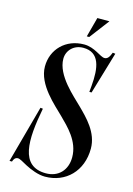

<svg xmlns="http://www.w3.org/2000/svg" viewBox="-129 -924 690 997"><g transform="rotate(15 216.0 -425.0)"><path d="M250.8 -752 331.2 -858H266.2L237.8 -752ZM216.2 8C327.2 8 409.2 -73 409.2 -194C409.2 -281 343.2 -344 298.2 -389C253.2 -434 150.2 -518 150.2 -608.5C150.2 -652.8 185 -690 236.2 -690C324.8 -690 337.2 -609 328.2 -510L325.2 -477H337.2L404.2 -703L390.2 -705C380.2 -679 371.2 -667 355.2 -667C332.2 -667 293.2 -708 236.2 -708C137.2 -708 68.2 -637 68.2 -545C68.2 -447 171.2 -363 216.2 -318C261.2 -273 327.2 -212.5 327.2 -125.5C327.2 -56 283 -10 216.2 -10C76.2 -10 80.8 -153.5 114.8 -330L101.5 -331.5L17.5 -23.5H30.8C34.8 -37.5 42.8 -47.5 55.8 -48C68.2 -48.5 83.8 -37 109.8 -23.5C138.8 -8.5 179.2 8 216.2 8Z"/></g></svg>

Font: Picaflor 24 pt
Style: Regular
Weight: 400
Designer: Ariel Martín Pérez
Foundry: Tunera Type Foundry
Version: Version 1.000;hotconv 1.0.109;makeotfexe 2.5.65596